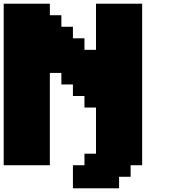

<svg xmlns="http://www.w3.org/2000/svg" viewBox="-20 -895 915 1040"><path d="M375 125H625V62.5H687.5V0H750V-875H500V-625H437.5V-687.5H375V-750H312.5V-812.5H250V-875H0V0H250V-500H312.5V-437.5H375V-375H437.5V-312.5H500V-62.5H437.5V0H375Z"/></svg>

Font: Faithful 32x
Style: Bold
Weight: 400
Foundry: Faithful Resource Pack
Version: Version 1.0; January 27, 2023